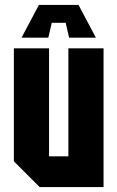

<svg xmlns="http://www.w3.org/2000/svg" viewBox="-20 -755 474 775"><path d="M398 -560V0H140L36 -104V-560H178V-124H256V-560ZM175 -603H67L137 -735H297L367 -603H259L245 -663H189Z"/></svg>

Font: Tektur Condensed SemiBold
Style: Regular
Weight: 600
Width: 3
Designer: Adam Jagosz
Foundry: Adam Jagosz
Version: Version 1.005;gftools[0.9.30]